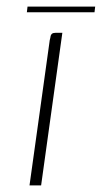

<svg xmlns="http://www.w3.org/2000/svg" viewBox="-20 -559 307 579"><path d="M69 0Q84 -109 99.5 -218.5Q115 -328 130 -438Q132 -445 132.5 -449.5Q133 -454 136.5 -457Q140 -460 147 -460H168L104 0ZM61 -522 63 -539H267L265 -522Z"/></svg>

Font: Genos ExtraLight
Style: Italic
Weight: 250
Italic angle: -8°
Designer: Robert E. Leuschke
Foundry: Robert E. Leuschke
Version: Version 1.010